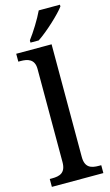

<svg xmlns="http://www.w3.org/2000/svg" viewBox="-143 -1009 608 1059"><g transform="rotate(-15 161.0 -479.5)"><path d="M106 -812V-799H153C208 -835 292 -914 317 -949V-959H196C175 -914 135 -850 106 -812ZM14 0H308V-45H295C251 -45 216 -55 216 -117V-760H14V-715H27C66 -715 106 -706 106 -649V-117C106 -55 71 -45 27 -45H14Z"/></g></svg>

Font: Noto Serif Gurmukhi Medium
Style: Regular
Weight: 500
Designer: Vaibhav Singh and the Monotype Design Team
Foundry: Monotype Imaging Inc.
Version: Version 2.004